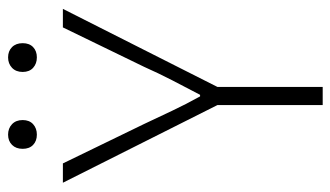

<svg xmlns="http://www.w3.org/2000/svg" viewBox="-196 -642 838 487"><g transform="rotate(-90 223.5 -399.0)"><path d="M200 0V-267L3 -659H52L152 -453Q169 -417 185.5 -382Q202 -347 222 -311H226Q245 -347 263 -382Q281 -417 297 -453L397 -659H444L246 -267V0ZM125 -725Q109 -725 99 -734.5Q89 -744 89 -761Q89 -778 99 -788Q109 -798 125 -798Q141 -798 151.5 -788Q162 -778 162 -761Q162 -744 151.5 -734.5Q141 -725 125 -725ZM321 -725Q305 -725 294.5 -734.5Q284 -744 284 -761Q284 -778 294.5 -788Q305 -798 321 -798Q337 -798 347 -788Q357 -778 357 -761Q357 -744 347 -734.5Q337 -725 321 -725Z"/></g></svg>

Font: hySource Sans Pro Light
Style: Regular
Weight: 300
Designer: Paul D. Hunt
Foundry: Adobe Systems Incorporated
Version: Version 2.021;PS 2.000;hotconv 1.0.86;makeotf.lib2.5.63406